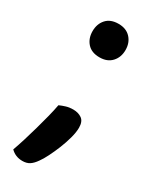

<svg xmlns="http://www.w3.org/2000/svg" viewBox="-157 -504 535 666"><g transform="rotate(30 110.0 -170.5)"><path d="M44 -393Q44 -422 61 -441Q78 -460 110 -460Q141 -460 158.5 -441Q176 -422 176 -393Q176 -364 158.5 -345Q141 -326 110 -326Q78 -326 61 -345Q44 -364 44 -393ZM109 88Q98 104 86.5 111.5Q75 119 58 119Q30 119 11 100Q19 78 27.5 50.5Q36 23 44 -5.5Q52 -34 59 -61.5Q66 -89 70 -111Q81 -116 94 -120Q107 -124 122 -124Q143 -124 157 -114Q171 -104 171 -79Q171 -61 164.5 -37Q158 -13 148.5 10.5Q139 34 128.5 55Q118 76 109 88Z"/></g></svg>

Font: Baloo Da 2 Medium
Style: Regular
Weight: 500
Designer: Noopur Datye, Sulekha Rajkumar and Ek Type
Foundry: Ek Type
Version: Version 1.640;hotconv 1.0.111;makeotfexe 2.5.65597; ttfautoh